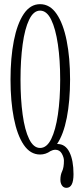

<svg xmlns="http://www.w3.org/2000/svg" viewBox="-20 -731 386 922"><path d="M172.5 11Q125.5 11 94 -35.5Q62.5 -82 46.5 -163.5Q30.5 -245 30.5 -349Q30.5 -453.5 46.5 -535.2Q62.5 -617 94 -664Q125.5 -711 172.5 -711Q220 -711 252 -664Q284 -617 300.2 -535.2Q316.5 -453.5 316.5 -349Q316.5 -246.5 300.8 -165.8Q285 -85 254 -39.5H256Q294 -39.5 313.5 -0.2Q333 39 333 105.5Q333 171 299 171Q285.5 171 277.8 160Q270 149 270 132Q270 109 278.5 91.2Q287 73.5 287 40.5Q287 25 276.8 6.5Q266.5 -12 244.5 -12Q235.5 -12 222.5 -5.5Q199.5 11 172.5 11ZM172.5 -20.5Q204.5 -20.5 225.8 -63.2Q247 -106 258 -180.5Q269 -255 269 -349Q269 -443 258 -518Q247 -593 225.8 -636.5Q204.5 -680 172.5 -680Q141 -680 120 -636.5Q99 -593 88.8 -518Q78.5 -443 78.5 -349Q78.5 -255 88.8 -180.5Q99 -106 120 -63.2Q141 -20.5 172.5 -20.5Z"/></svg>

Font: Imbue 10pt ExtraLight
Style: Regular
Weight: 200
Designer: Tyler Finck
Foundry: Etcetera Type Company
Version: Version 1.102; ttfautohint (v1.8.3)